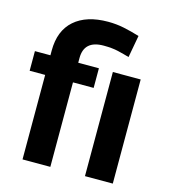

<svg xmlns="http://www.w3.org/2000/svg" viewBox="-112 -850 835 941"><g transform="rotate(15 305.0 -380.0)"><path d="M230.5 0H89.4V-428.7H10.7V-528.3H89.4V-552.2Q89.4 -653.3 150.4 -706.8Q211.4 -760.3 320.8 -760.3Q362.3 -760.3 401.4 -752.2Q440.4 -744.1 481.9 -731.4L461.4 -619.1Q434.6 -627 403.8 -634.3Q373 -641.6 329.6 -641.6Q230.5 -641.6 230.5 -552.2V-528.3H335.4V-428.7H230.5ZM547.4 -528.3V0H406.2V-528.3Z"/></g></svg>

Font: Vazirmatn RD UI FD
Style: Bold
Weight: 700
Designer: Saber Rastikerdar
Foundry: Saber Rastikerdar
Version: Version 33.003